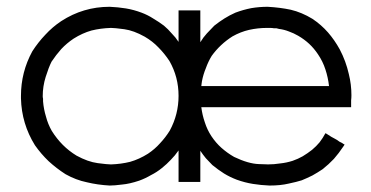

<svg xmlns="http://www.w3.org/2000/svg" viewBox="-20 -539 1115 577"><path d="M582 -412.1Q590.8 -426.8 601.6 -438.5Q612.3 -450.2 624 -461.9Q638.7 -473.6 654.3 -483.4Q669.9 -493.2 687.5 -501Q710.9 -509.8 735.4 -514.6Q759.8 -518.6 784.2 -518.6Q821.3 -516.6 853.5 -509.8Q886.7 -502 918.9 -482.4Q945.3 -464.8 965.8 -441.4Q985.4 -418.9 1001 -390.6Q1019.5 -355.5 1028.3 -316.4Q1036.1 -285.2 1036.1 -252.9Q1036.1 -245.1 1035.2 -237.3Q1035.2 -234.4 1035.2 -232.4Q1035.2 -230.5 1035.2 -228.5Q1035.2 -225.6 1035.2 -222.7Q1035.2 -219.7 1035.2 -216.8Q1033.2 -216.8 1031.2 -216.8Q1029.3 -216.8 1027.3 -216.8Q972.7 -216.8 918 -216.8Q864.3 -216.8 809.6 -216.8Q773.4 -216.8 737.3 -216.8Q702.1 -216.8 666 -216.8Q645.5 -216.8 625 -216.8Q605.5 -216.8 585 -216.8Q587.9 -193.4 595.7 -170.9Q602.5 -149.4 615.2 -129.9Q628.9 -109.4 645.5 -94.7Q663.1 -79.1 683.6 -67.4Q726.6 -46.9 757.8 -45.9Q790 -44.9 784.2 -44.9Q803.7 -44.9 822.3 -47.9Q840.8 -49.8 859.4 -55.7Q876 -61.5 889.6 -69.3Q904.3 -78.1 918 -88.9Q930.7 -99.6 940.4 -111.3Q950.2 -124 958 -138.7Q960 -137.7 961.9 -136.7Q963.9 -135.7 964.8 -134.8Q970.7 -130.9 975.6 -127.9Q981.4 -125 986.3 -122.1Q990.2 -120.1 993.2 -118.2Q997.1 -115.2 1000 -113.3Q1003.9 -111.3 1007.8 -109.4Q1011.7 -106.4 1015.6 -104.5Q1014.6 -102.5 1013.7 -101.6Q1012.7 -99.6 1011.7 -98.6Q998 -78.1 983.4 -61.5Q967.8 -44.9 949.2 -30.3Q934.6 -20.5 918.9 -11.7Q903.3 -3.9 886.7 2.9Q871.1 7.8 847.7 12.7Q823.2 18.6 790 18.6Q764.6 17.6 740.2 13.7Q715.8 9.8 691.4 1Q670.9 -6.8 653.3 -17.6Q634.8 -29.3 618.2 -43Q608.4 -52.7 598.6 -63.5Q589.8 -74.2 582 -85.9Q582 -79.1 582 -72.3Q582 -65.4 582 -58.6Q582 -49.8 582 -41Q582 -32.2 582 -22.5Q582 -15.6 582 -7.8Q582 0 582 7.8Q580.1 7.8 578.1 7.8Q576.2 7.8 574.2 7.8Q568.4 7.8 562.5 7.8Q557.6 7.8 551.8 7.8Q547.9 7.8 543.9 7.8Q540 7.8 536.1 7.8Q531.2 7.8 526.4 7.8Q521.5 7.8 516.6 7.8Q516.6 5.9 516.6 3.9Q516.6 2 516.6 0Q516.6 -12.7 516.6 -25.4Q516.6 -38.1 516.6 -51.8Q516.6 -60.5 516.6 -69.3Q516.6 -78.1 516.6 -86.9Q505.9 -71.3 493.2 -58.6Q481.4 -45.9 466.8 -34.2Q451.2 -21.5 433.6 -12.7Q417 -2.9 398.4 3.9Q369.1 13.7 346.7 15.6Q324.2 18.6 309.6 18.6Q273.4 16.6 241.2 8.8Q208 2 176.8 -15.6Q149.4 -33.2 126 -54.7Q103.5 -76.2 85 -102.5Q44.9 -167 43 -243.2Q43 -247.1 43 -251Q43 -322.3 77.1 -384.8Q94.7 -412.1 116.2 -434.6Q137.7 -458 164.1 -475.6Q197.3 -497.1 233.4 -507.8Q269.5 -518.6 309.6 -518.6Q334 -517.6 358.4 -513.7Q381.8 -509.8 405.3 -501Q423.8 -494.1 440.4 -483.4Q457 -473.6 472.7 -461.9Q485.4 -451.2 496.1 -438.5Q507.8 -426.8 516.6 -413.1Q516.6 -419.9 516.6 -427.7Q516.6 -434.6 516.6 -441.4Q516.6 -450.2 516.6 -460Q516.6 -468.8 516.6 -477.5Q516.6 -485.4 516.6 -492.2Q516.6 -500 516.6 -507.8Q518.6 -507.8 520.5 -507.8Q522.5 -507.8 524.4 -507.8Q530.3 -507.8 535.2 -507.8Q541 -507.8 546.9 -507.8Q550.8 -507.8 554.7 -507.8Q558.6 -507.8 562.5 -507.8Q567.4 -507.8 572.3 -507.8Q577.1 -507.8 582 -507.8Q582 -505.9 582 -503.9Q582 -502 582 -500Q582 -486.3 582 -473.6Q582 -460 582 -447.3Q582 -441.4 582 -435.5Q582 -428.7 582 -422.9Q582 -420.9 582 -418Q582 -415 582 -412.1ZM108.4 -250Q108.4 -246.1 109.4 -242.2Q109.4 -238.3 109.4 -234.4Q111.3 -210.9 118.2 -188.5Q124 -166 135.7 -145.5Q150.4 -122.1 168.9 -103.5Q187.5 -85 210 -71.3Q244.1 -52.7 273.4 -48.8Q302.7 -44.9 313.5 -44.9Q343.8 -45.9 371.1 -52.7Q398.4 -60.5 424.8 -77.1Q445.3 -90.8 460.9 -108.4Q477.5 -126 490.2 -146.5Q516.6 -195.3 516.6 -251Q516.6 -307.6 489.3 -355.5Q474.6 -377.9 456.1 -396.5Q438.5 -415 415 -428.7Q381.8 -447.3 353.5 -451.2Q324.2 -455.1 313.5 -455.1Q282.2 -454.1 254.9 -447.3Q227.5 -439.5 201.2 -422.9Q180.7 -409.2 164.1 -391.6Q148.4 -374 134.8 -353.5Q126 -335.9 117.2 -307.6Q108.4 -279.3 108.4 -250ZM585 -280.3Q607.4 -280.3 629.9 -280.3Q651.4 -280.3 673.8 -280.3Q708 -280.3 741.2 -280.3Q774.4 -280.3 808.6 -280.3Q848.6 -280.3 888.7 -280.3Q928.7 -280.3 968.8 -280.3Q965.8 -306.6 958 -330.1Q950.2 -354.5 935.5 -376Q923.8 -393.6 909.2 -407.2Q894.5 -420.9 876 -431.6Q862.3 -439.5 848.6 -444.3Q834 -450.2 818.4 -452.1Q815.4 -453.1 810.5 -454.1Q805.7 -454.1 802.7 -454.1Q798.8 -455.1 791 -455.1Q783.2 -455.1 782.2 -455.1Q754.9 -455.1 728.5 -449.2Q703.1 -443.4 678.7 -429.7Q660.2 -418 644.5 -403.3Q628.9 -388.7 616.2 -371.1Q605.5 -353.5 598.6 -334Q590.8 -315.4 586.9 -294.9Q585.9 -291 585.9 -288.1Q585 -284.2 585 -280.3Z"/></svg>

Font: LeFont
Style: Light
Weight: 300
Designer: Leryon MEDIA
Version: Version 1.0